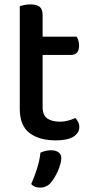

<svg xmlns="http://www.w3.org/2000/svg" viewBox="-20 -625 419 874"><path d="M174 -137Q174 -101 195 -86Q216 -71 254 -71Q271 -71 290 -76Q309 -81 323 -88Q330 -80 335.5 -70Q341 -60 341 -46Q341 -20 314.5 -3Q288 14 234 14Q159 14 114.5 -19.5Q70 -53 70 -130V-597Q77 -599 90 -602Q103 -605 118 -605Q147 -605 160.5 -594Q174 -583 174 -557V-458H329Q333 -452 336.5 -441Q340 -430 340 -418Q340 -375 303 -375H174ZM162 229Q136 229 122 213Q138 177 149.5 139.5Q161 102 164 70Q188 59 213 59Q233 59 246 68Q259 77 259 95Q259 107 254.5 123Q250 139 243 154.5Q236 170 227.5 184Q219 198 211 207Q192 229 162 229Z"/></svg>

Font: Baloo 2 Latin Medium
Style: Regular
Weight: 500
Designer: Sarang Kulkarni and Ek Type
Foundry: Ek Type
Version: Version 1.001